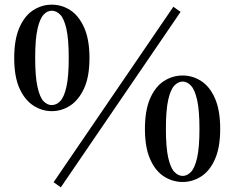

<svg xmlns="http://www.w3.org/2000/svg" viewBox="-20 -771 1006 824"><path d="M202 -294Q160 -294 123 -318Q86 -342 63.5 -392Q41 -442 41 -522Q41 -602 63.5 -653Q86 -704 123 -727.5Q160 -751 202 -751Q245 -751 281.5 -727.5Q318 -704 341 -653Q364 -602 364 -522Q364 -442 341 -392Q318 -342 281.5 -318Q245 -294 202 -294ZM202 -320Q222 -320 238.5 -337Q255 -354 265 -398Q275 -442 275 -522Q275 -603 265 -647Q255 -691 238.5 -708Q222 -725 202 -725Q183 -725 167 -708Q151 -691 141 -647Q131 -603 131 -522Q131 -442 141 -397.5Q151 -353 167 -336.5Q183 -320 202 -320ZM764 10Q721 10 684 -13.5Q647 -37 624.5 -87.5Q602 -138 602 -218Q602 -298 624.5 -349Q647 -400 684 -423.5Q721 -447 764 -447Q806 -447 843 -423.5Q880 -400 902.5 -349Q925 -298 925 -218Q925 -138 902.5 -87.5Q880 -37 843 -13.5Q806 10 764 10ZM764 -16Q783 -16 799.5 -33Q816 -50 826 -94Q836 -138 836 -218Q836 -298 826 -342Q816 -386 799.5 -403.5Q783 -421 764 -421Q745 -421 728.5 -404Q712 -387 702 -343Q692 -299 692 -218Q692 -138 702 -94Q712 -50 728.5 -33Q745 -16 764 -16ZM241 33 210 11 724 -742 755 -720Z"/></svg>

Font: Noto Serif TC
Style: Bold
Weight: 700
Designer: Ryoko NISHIZUKA 西塚涼子 (kana & ideographs); Frank Grießhammer (Latin, Greek & Cyrillic); Wenlong ZHANG 张文龙 (bopomofo); San
Foundry: Adobe
Version: Version 2.002-H1;hotconv 1.1.0;makeotfexe 2.6.0